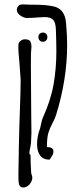

<svg xmlns="http://www.w3.org/2000/svg" viewBox="-20 -689 367 855"><path d="M145 -47Q145 -82 159 -119Q161 -127 163.5 -139.5Q166 -152 170 -163Q206 -242 218.5 -313Q231 -384 231 -461Q231 -493 229 -555Q228 -590 216 -601.5Q204 -613 178 -613Q170 -613 144 -611Q120 -609 106 -609Q99 -607 86.5 -611.5Q74 -616 64.5 -625Q55 -634 55 -645Q55 -654 60 -660Q65 -667 73 -668.5Q81 -670 94 -669Q106 -668 134 -668Q186 -668 218.5 -660.5Q251 -653 264 -626Q273 -610 275 -576Q279 -528 279 -489Q279 -336 230 -178Q225 -161 213 -139Q201 -117 195 -96Q189 -75 189 -34Q218 -34 218 -15Q218 -3 209.5 9Q201 21 201 22Q172 22 158.5 3Q145 -16 145 -47ZM62 83 63 26 64 -38 66 -120Q73 -316 72 -334Q71 -354 66 -416Q65 -427 63 -449.5Q61 -472 62 -490Q62 -499 71 -506.5Q80 -514 90 -514Q108 -514 114 -506Q120 -498 120 -480L119 -466Q118 -459 118 -451Q117 -410 118 -332.5Q119 -255 119 -182L120 -96Q120 -89 118 -53Q116 -35 114 -29Q111 -17 111 -8Q111 0 116 0Q116 38 118 63L119 83Q124 96 124 103Q123 119 111 132.5Q99 146 84 146Q69 146 65 132Q61 118 62 83ZM151 -524Q151 -533 156.5 -538.5Q162 -544 171 -544Q180 -544 185.5 -538.5Q191 -533 191 -524Q191 -515 185.5 -509Q180 -503 171 -503Q162 -503 156.5 -509Q151 -515 151 -524Z"/></svg>

Font: Amatic SC
Style: Bold
Weight: 700
Designer: Multiple Designers
Foundry: Vernon Adams
Version: Version 2.505